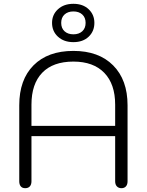

<svg xmlns="http://www.w3.org/2000/svg" viewBox="-20 -977 769 1007"><path d="M81 -26V-425Q81 -559 156 -634.5Q231 -710 365 -710Q498 -710 573.5 -634Q649 -558 649 -425V-26Q649 -9 640.5 0.5Q632 10 617 10Q602 10 593 0.5Q584 -9 584 -26V-263H145V-26Q145 -9 136.5 0.5Q128 10 112 10Q97 10 89 0.5Q81 -9 81 -26ZM584 -317V-428Q584 -536 527 -595Q470 -654 365 -654Q258 -654 201.5 -595.5Q145 -537 145 -428V-317ZM253 -857Q253 -900 284 -928.5Q315 -957 365 -957Q415 -957 445 -928.5Q475 -900 475 -857Q475 -813 445 -784.5Q415 -756 365 -756Q315 -756 284 -784.5Q253 -813 253 -857ZM429 -857Q429 -885 411.5 -901Q394 -917 365 -917Q336 -917 318.5 -901Q301 -885 301 -857Q301 -829 318.5 -813Q336 -797 365 -797Q394 -797 411.5 -813Q429 -829 429 -857Z"/></svg>

Font: Kodchasan Light
Style: Regular
Weight: 300
Version: Version 1.000; ttfautohint (v1.6)